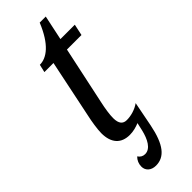

<svg xmlns="http://www.w3.org/2000/svg" viewBox="-283 -679 897 897"><g transform="rotate(-45 165.5 -230.5)"><path d="M134 198C191 198 228 153 249 47L273 -76C248 -58 216 -49 188 -49C164 -49 149 -63 149 -101C149 -123 154 -158 162 -194L223 -480H319L331 -536H236L262 -659H222C180 -556 129 -519 83 -519L74 -480H134L74 -191C68 -165 60 -116 60 -90C60 -25 92 10 149 10C172 10 194 4 213 -4L204 36C193 82 172 124 136 124C121 124 110 117 102 105C89 118 82 134 82 153C82 179 102 198 134 198Z"/></g></svg>

Font: Noto Serif ExtraCondensed
Style: Italic
Weight: 400
Width: 2
Italic angle: -12°
Designer: Monotype Design Team
Foundry: Monotype Imaging Inc.
Version: Version 2.014